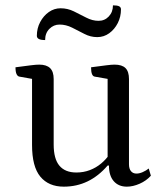

<svg xmlns="http://www.w3.org/2000/svg" viewBox="-20 -687 613 719"><path d="M219 12Q162 12 131 -25.5Q100 -63 100 -144V-404L115 -389L53 -400Q46 -401 42 -409.5Q38 -418 38 -435Q76 -440 95.5 -442.5Q115 -445 127 -445Q154 -445 167.5 -432Q181 -419 181 -391V-146Q181 -92 202.5 -66.5Q224 -41 266 -41Q293 -41 316.5 -50Q340 -59 358.5 -74.5Q377 -90 390 -109L383 -92V-404L398 -389L335 -400Q328 -401 324.5 -409.5Q321 -418 321 -435Q359 -440 378.5 -442.5Q398 -445 409 -445Q437 -445 450 -432Q463 -419 463 -391V-72Q463 -55 470.5 -46Q478 -37 491 -37Q502 -37 514.5 -42.5Q527 -48 537 -56L545 -29Q528 -10 503 1Q478 12 455 12Q424 12 406 -8.5Q388 -29 388 -67H383Q315 12 219 12ZM203 -595Q181 -595 165 -579Q149 -563 149 -537Q133 -537 125.5 -541Q118 -545 118 -553Q118 -581 130.5 -604.5Q143 -628 163 -642Q183 -656 207 -656Q233 -656 256.5 -644.5Q280 -633 303 -621Q326 -609 349 -609Q372 -609 387.5 -625.5Q403 -642 403 -667Q419 -667 426 -663.5Q433 -660 433 -652Q433 -624 421 -600.5Q409 -577 389 -562.5Q369 -548 344 -548Q319 -548 296 -560Q273 -572 250 -583.5Q227 -595 203 -595Z"/></svg>

Font: Petrona
Style: Regular
Weight: 400
Designer: Ringo R. Seeber
Foundry: Ringo R. Seeber
Version: Version 2.001; ttfautohint (v1.8.3)